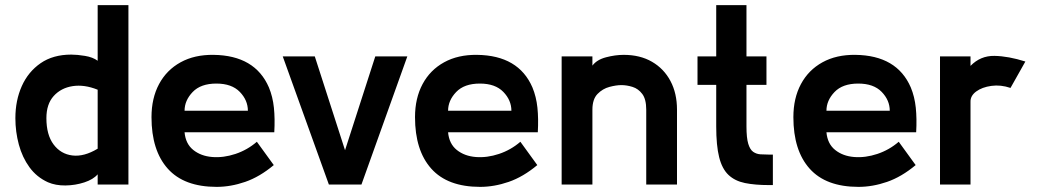

<svg xmlns="http://www.w3.org/2000/svg" viewBox="-20 -720 4050 749"><path d="M167 -9Q123 -29 95 -67.5Q67 -106 53.5 -156Q40 -206 40 -259Q40 -328 65 -384Q90 -440 138.5 -473.5Q187 -507 258 -507Q281 -507 311.5 -502Q342 -497 361 -483V-700H481V0H361V-40Q344 -20 309 -8.5Q274 3 235.5 3.5Q197 4 167 -9ZM361 -140V-370Q309 -391 263.5 -384Q218 -377 189.5 -345.5Q161 -314 161 -259Q161 -194 189 -156.5Q217 -119 262.5 -113.5Q308 -108 361 -140Z M1050 -204H700Q704 -159 734 -135Q764 -111 808 -107.5Q852 -104 898.5 -119.5Q945 -135 982 -167L1048 -76Q993 -30 936.5 -10.5Q880 9 825 9Q698 9 634.5 -62Q571 -133 571 -263Q571 -337 600.5 -392Q630 -447 684.5 -477Q739 -507 813 -506Q975 -504 1029 -379Q1044 -343 1048.5 -300Q1053 -257 1050 -204ZM824 -394Q763 -394 731.5 -361Q700 -328 700 -288H947Q947 -329 915.5 -361.5Q884 -394 824 -394Z M1569 -500 1390 0H1263L1083 -500H1208L1326 -134L1444 -500Z M2078 -204H1728Q1732 -159 1762 -135Q1792 -111 1836 -107.5Q1880 -104 1926.5 -119.5Q1973 -135 2010 -167L2076 -76Q2021 -30 1964.5 -10.5Q1908 9 1853 9Q1726 9 1662.5 -62Q1599 -133 1599 -263Q1599 -337 1628.5 -392Q1658 -447 1712.5 -477Q1767 -507 1841 -506Q2003 -504 2057 -379Q2072 -343 2076.5 -300Q2081 -257 2078 -204ZM1852 -394Q1791 -394 1759.5 -361Q1728 -328 1728 -288H1975Q1975 -329 1943.5 -361.5Q1912 -394 1852 -394Z M2621 0H2501V-292Q2501 -333 2485.5 -353.5Q2470 -374 2447.5 -381Q2425 -388 2404 -388Q2384 -388 2357.5 -381Q2331 -374 2311 -353.5Q2291 -333 2291 -292V0H2171V-500H2291V-464Q2308 -487 2344 -496.5Q2380 -506 2413 -506Q2477 -506 2523.5 -479Q2570 -452 2595.5 -404Q2621 -356 2621 -292Z M2774 -227V-389H2701V-500H2774V-700H2892V-500H2970V-389H2892V-227Q2892 -182 2899 -159Q2906 -136 2918.5 -127.5Q2931 -119 2946.5 -118Q2962 -117 2978 -117H2995V2H2980Q2925 2 2886 -6Q2847 -14 2822 -37.5Q2797 -61 2785.5 -106.5Q2774 -152 2774 -227Z M3554 -204H3204Q3208 -159 3238 -135Q3268 -111 3312 -107.5Q3356 -104 3402.5 -119.5Q3449 -135 3486 -167L3552 -76Q3497 -30 3440.5 -10.5Q3384 9 3329 9Q3202 9 3138.5 -62Q3075 -133 3075 -263Q3075 -337 3104.5 -392Q3134 -447 3188.5 -477Q3243 -507 3317 -506Q3479 -504 3533 -379Q3548 -343 3552.5 -300Q3557 -257 3554 -204ZM3328 -394Q3267 -394 3235.5 -361Q3204 -328 3204 -288H3451Q3451 -329 3419.5 -361.5Q3388 -394 3328 -394Z M3647 0V-500H3766V-463Q3805 -503 3859.5 -502Q3914 -501 3980 -480L3922 -377Q3884 -390 3847.5 -385Q3811 -380 3788 -363Q3765 -346 3766 -322V0Z"/></svg>

Font: Kulim Park
Style: Bold
Weight: 700
Designer: Noponies / Dale Sattler
Foundry: Noponies
Version: Version 1.000; ttfautohint (v1.8.3)